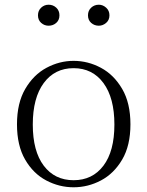

<svg xmlns="http://www.w3.org/2000/svg" viewBox="-20 -780 625 814"><path d="M292 14Q231 14 176 -15Q121 -44 86.5 -103.5Q52 -163 52 -253Q52 -343 87 -403Q122 -463 177 -492.5Q232 -522 292 -522Q353 -522 408 -492.5Q463 -463 498 -403Q533 -343 533 -253Q533 -163 498 -103.5Q463 -44 408 -15Q353 14 292 14ZM292 -16Q372 -16 418.5 -77.5Q465 -139 465 -252Q465 -365 418.5 -428Q372 -491 292 -491Q212 -491 165.5 -428Q119 -365 119 -252Q119 -139 165.5 -77.5Q212 -16 292 -16ZM186 -671Q168 -671 154.5 -683Q141 -695 141 -715Q141 -735 154.5 -747.5Q168 -760 186 -760Q205 -760 218.5 -747.5Q232 -735 232 -715Q232 -695 218.5 -683Q205 -671 186 -671ZM399 -671Q380 -671 366.5 -683Q353 -695 353 -715Q353 -735 366.5 -747.5Q380 -760 399 -760Q416 -760 430 -747.5Q444 -735 444 -715Q444 -695 430 -683Q416 -671 399 -671Z"/></svg>

Font: Noto Serif KR
Style: Regular
Weight: 200
Designer: Ryoko NISHIZUKA 西塚涼子 (kana & ideographs); Frank Grießhammer (Latin, Greek & Cyrillic); Wenlong ZHANG 张文龙 (bopomofo); San
Foundry: Adobe
Version: Version 2.001;hotconv 1.1.0;makeotfexe 2.6.0